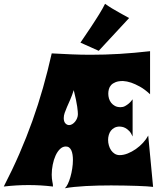

<svg xmlns="http://www.w3.org/2000/svg" viewBox="-46 -987 852 1021"><path d="M321.8 -321.8Q330.1 -321.8 338.4 -326.9Q346.7 -332 353.3 -340.1Q359.9 -348.1 364 -358.6Q368.2 -369.1 368.2 -379.9Q368.2 -385.3 367.4 -395Q366.7 -404.8 364.5 -420.2Q362.3 -435.5 357.9 -457Q353.5 -478.5 346.2 -507.8Q336.9 -478.5 327.4 -457Q317.9 -435.5 310.3 -418.2Q302.7 -400.9 297.9 -386.7Q293 -372.6 293 -358.9Q293 -340.8 301.5 -331.3Q310.1 -321.8 321.8 -321.8ZM768.1 6.8Q756.8 5.4 734.9 3.9Q712.9 2.4 683.1 1.5Q653.3 0.5 617.9 -0.2Q582.5 -1 544.9 -1Q510.3 -1 475.8 -0.2Q441.4 0.5 409.2 2.4Q377 4.4 348.9 7.1Q320.8 9.8 298.8 14.2Q306.6 7.8 314.5 -8.3Q322.3 -24.4 328.4 -45.7Q334.5 -66.9 338.1 -90.6Q341.8 -114.3 341.8 -136.2Q341.8 -150.9 339.8 -164.1Q337.9 -177.2 333.5 -187Q329.1 -196.8 321.8 -202.4Q314.5 -208 304.2 -208Q287.1 -208 273.2 -194.6Q259.3 -181.2 249.5 -159.7Q239.7 -138.2 234.4 -111.3Q229 -84.5 229 -58.1Q229 -46.9 230 -37.8Q231 -28.8 232.4 -21.5Q233.9 -14.2 234.9 -7.8Q235.8 -1.5 235.8 4.9Q202.6 1 170.4 -1Q138.2 -2.9 106 -2.9Q73.7 -2.9 41.3 -1Q8.8 1 -25.9 4.9Q19.5 -83 57.1 -169.4Q94.7 -255.9 126 -343.3Q157.2 -430.7 182.6 -520Q208 -609.4 229 -703.1Q283.2 -700.2 334.2 -698Q385.3 -695.8 435.1 -695.8Q512.7 -695.8 589.8 -700.4Q667 -705.1 752 -714.8V-485.8Q723.6 -512.2 697.8 -526.4Q671.9 -540.5 651.9 -547.4Q628.4 -555.2 607.9 -556.2Q583.5 -556.2 568.4 -550Q553.2 -543.9 544.7 -534.4Q536.1 -524.9 533 -512.9Q529.8 -501 529.8 -488.8Q529.8 -476.1 533.4 -463.4Q537.1 -450.7 545.2 -440.4Q553.2 -430.2 565.4 -423.6Q577.6 -417 595.2 -417Q608.4 -417 619.4 -423.1Q630.4 -429.2 638.9 -436.5Q647.5 -443.8 652.6 -450.7Q657.7 -457.5 659.2 -459V-261.2Q651.4 -279.8 640.9 -290.5Q630.4 -301.3 620.4 -306.4Q610.4 -311.5 602.1 -312.7Q593.8 -314 590.8 -314Q574.7 -314 563 -307.9Q551.3 -301.8 543.7 -292Q536.1 -282.2 532.5 -269.3Q528.8 -256.3 528.8 -243.2Q528.8 -228 533 -213.6Q537.1 -199.2 544.9 -187.7Q552.7 -176.3 564.2 -169.2Q575.7 -162.1 590.8 -162.1Q610.8 -162.1 633.1 -170.9Q655.3 -179.7 676.3 -194.3Q697.3 -209 714.6 -227.8Q731.9 -246.6 742.2 -266.1ZM479 -716.8 381.8 -760.3Q411.6 -803.2 437.5 -842.8Q448.2 -859.4 459.7 -877Q471.2 -894.5 481.2 -910.9Q491.2 -927.2 499.5 -941.9Q507.8 -956.5 512.7 -966.8Q527.8 -955.6 549.6 -942.4Q571.3 -929.2 591.8 -918Q615.2 -904.8 640.6 -891.1Z"/></svg>

Font: Spicy Rice
Style: Regular
Weight: 400
Version: Version 1.000